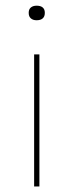

<svg xmlns="http://www.w3.org/2000/svg" viewBox="-20 -672 265 692"><path d="M103 0V-476H122V0ZM112 -599Q99 -599 91.2 -605.8Q83.5 -612.5 83.5 -625V-626.5Q83.5 -638.5 91.2 -645Q99 -651.5 112 -651.5Q126.5 -651.5 134 -645Q141.5 -638.5 141.5 -626.5V-625Q141.5 -612.5 134 -605.8Q126.5 -599 112 -599Z"/></svg>

Font: Anek Latin Expanded Thin
Style: Regular
Weight: 250
Width: 7
Designer: Yesha Goshar
Foundry: Ek Type
Version: Version 1.003